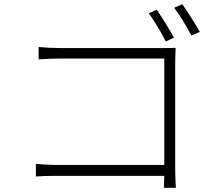

<svg xmlns="http://www.w3.org/2000/svg" viewBox="-20 -866 1040 915"><path d="M727 -819 689 -803C713 -770 750 -709 770 -668L809 -687C788 -725 750 -787 727 -819ZM849 -846 810 -829C836 -796 870 -738 892 -697L932 -714C910 -754 872 -813 849 -846ZM151 -85V-25C175 -27 213 -28 255 -28H763L761 29H818C818 23 815 -18 815 -54V-570C815 -590 816 -617 817 -638C795 -637 772 -637 751 -637H265C234 -637 195 -639 164 -642V-583C185 -585 232 -587 266 -587H763V-80H254C214 -80 172 -83 151 -85Z"/></svg>

Font: Noto Sans CJK SC Light
Style: Regular
Weight: 300
Designer: Ryoko NISHIZUKA 西塚涼子 (kana, bopomofo & ideographs); Paul D. Hunt (Latin, Greek & Cyrillic); Sandoll Communications 산돌커뮤니
Foundry: Adobe
Version: Version 2.004;hotconv 1.0.118;makeotfexe 2.5.65603